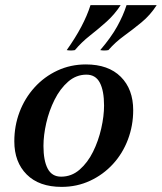

<svg xmlns="http://www.w3.org/2000/svg" viewBox="-20 -716 633 751"><path d="M318 -424Q278 -424 246.5 -396.5Q215 -369 193.5 -326Q172 -283 161 -235Q150 -187 150 -145Q150 -88 166.5 -56.5Q183 -25 219 -25L221 15Q133 15 84.5 -33.5Q36 -82 36 -163Q36 -224 56.5 -278Q77 -332 115 -374Q153 -416 204.5 -440Q256 -464 316 -464ZM219 -25Q260 -25 291.5 -52.5Q323 -80 344 -122.5Q365 -165 376 -213.5Q387 -262 387 -303Q387 -361 370.5 -392.5Q354 -424 318 -424L316 -464Q404 -464 452.5 -415.5Q501 -367 501 -285Q501 -225 480.5 -170.5Q460 -116 422 -74.5Q384 -33 332.5 -9Q281 15 221 15ZM452 -696Q428 -659 396 -630.5Q364 -602 331.5 -576.5Q299 -551 273 -520Q257 -517 241 -520Q275 -568 298 -611.5Q321 -655 334 -696ZM593 -696Q568 -657 534 -629Q500 -601 465.5 -576Q431 -551 404 -520Q388 -517 372 -520Q414 -569 438 -612Q462 -655 475 -696Z"/></svg>

Font: Poltawski Nowy Medium
Style: Italic
Weight: 500
Italic angle: -12°
Version: Version 1.001;gftools[0.9.25]